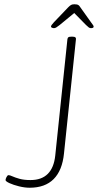

<svg xmlns="http://www.w3.org/2000/svg" viewBox="-20 -874 459 900"><path d="M119 6Q96 6 69.5 -0.5Q43 -7 24.5 -15.5Q6 -24 6 -30Q6 -32 7 -35.5Q8 -39 10 -43Q12 -47 14.5 -50Q17 -53 20 -53Q26 -53 38 -47.5Q50 -42 71 -36Q92 -30 123 -30Q175 -30 204 -59Q233 -88 239 -145L296 -690Q297 -697 300.5 -699.5Q304 -702 313 -702H321Q338 -702 336 -690L280 -155Q272 -75 231.5 -34.5Q191 6 119 6ZM233 -742Q229 -742 224 -744Q219 -746 219 -749Q219 -753 222.5 -757.5Q226 -762 233 -770L300 -840Q308 -848 313.5 -851Q319 -854 329 -854Q336 -854 340.5 -853Q345 -852 348.5 -849.5Q352 -847 355 -842L407 -769Q411 -763 415 -758Q419 -753 419 -749Q419 -745 415 -743.5Q411 -742 406 -742Q401 -742 396 -745.5Q391 -749 383 -757L328 -813L260 -757Q250 -749 244 -745.5Q238 -742 233 -742Z"/></svg>

Font: Asap Thin
Style: Italic
Weight: 250
Italic angle: -6°
Designer: Pablo Cosgaya
Foundry: Omnibus-Type
Version: Version 3.001